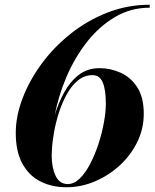

<svg xmlns="http://www.w3.org/2000/svg" viewBox="-20 -780 652 810"><path d="M586.5 -300Q586.5 -236.5 558.8 -180.2Q531 -124 484 -81.2Q437 -38.5 379 -14.2Q321 10 260.5 10Q200 10 151.5 -14Q103 -38 74.8 -89Q46.5 -140 46.5 -220Q46.5 -289.5 75 -364.8Q103.5 -440 155.2 -510.5Q207 -581 277.5 -637.2Q348 -693.5 433 -726.8Q518 -760 611.5 -760V-747.5Q530.5 -747.5 463.5 -707.2Q396.5 -667 345.2 -600.8Q294 -534.5 260 -454.5Q226 -374.5 211 -294.5Q226 -345 250.8 -390.2Q275.5 -435.5 312.2 -464Q349 -492.5 400 -492.5Q445.5 -492.5 488.2 -473.5Q531 -454.5 558.8 -412.2Q586.5 -370 586.5 -300ZM426.5 -342Q426.5 -401.5 413.5 -432.2Q400.5 -463 370.5 -463Q336.5 -463 309.8 -441.5Q283 -420 263 -384.5Q243 -349 229.2 -306.8Q215.5 -264.5 208 -222.5Q200.5 -180.5 199 -146.5L198 -125Q198 -73.5 214.5 -38.5Q231 -3.5 265.5 -3.5Q292.5 -3.5 316.8 -27.2Q341 -51 361 -89.8Q381 -128.5 395.8 -174Q410.5 -219.5 418.5 -263.8Q426.5 -308 426.5 -342Z"/></svg>

Font: Bodoni* 16pt
Style: Bold Italic
Weight: 700
Italic angle: -13°
Version: Version 2.3